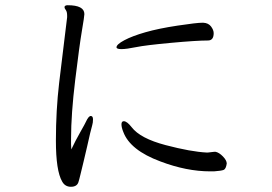

<svg xmlns="http://www.w3.org/2000/svg" viewBox="-20 -718 1040 735"><path d="M848 -92Q845 -71 836 -67.5Q827 -64 799 -62H785Q694 -62 594 -100Q478 -143 452 -213Q445 -230 445 -242Q445 -254 454 -254Q466 -254 484 -231Q517 -188 614 -162.5Q711 -137 772 -134H775L801 -137H805Q819 -134 833.5 -119Q848 -104 848 -92ZM758 -631Q778 -630 788 -616.5Q798 -603 798 -591Q798 -563 776 -563Q733 -563 635 -554Q537 -545 500.5 -537.5Q464 -530 445 -530Q426 -530 426 -537Q426 -548 456 -564Q486 -580 536.5 -594.5Q587 -609 660 -620Q733 -631 755 -631ZM239 -698Q303 -698 303 -664Q303 -656 293.5 -600Q284 -544 268 -412.5Q252 -281 252 -187V-166Q252 -155 253 -146Q269 -180 287.5 -212.5Q306 -245 309 -252Q319 -274 327.5 -274Q336 -274 336 -261Q336 -248 333 -238.5Q330 -229 325 -207.5Q320 -186 313.5 -157Q307 -128 300 -99.5Q293 -71 288 -50Q283 -29 280 -20Q274 -3 251.5 -3Q229 -3 218 -23Q194 -64 194 -179.5Q194 -295 206.5 -401.5Q219 -508 226 -562Q233 -616 237 -652V-658Q237 -673 232 -679.5Q227 -686 227 -690V-692Q229 -698 239 -698Z"/></svg>

Font: LXGW Bright GB
Style: Regular
Weight: 400
Designer: Christian Thalmann (Catharsis Fonts)
Foundry: LXGW / Christian Thalmann (Catharsis Fonts) / Fontworks Inc.
Version: Version 5.510